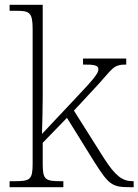

<svg xmlns="http://www.w3.org/2000/svg" viewBox="-20 -780 577 800"><path d="M20 0H244V-25H236C169 -25 158 -30 158 -97V-185L259 -289L372 -107C434 -9 447 0 523 0H537V-25H533C490 -25 461 -47 415 -118L288 -319L390 -429C450 -495 452 -511 506 -511V-536H326V-511C370 -511 390 -509 390 -492C390 -477 379 -459 300 -376L155 -222C156 -267 158 -325 158 -374V-760H20V-735H46C102 -735 116 -730 116 -659V-98C116 -30 105 -25 38 -25H20Z"/></svg>

Font: Noto Serif Ethiopic ExtraLight
Style: Regular
Weight: 200
Designer: Monotype Design Team
Foundry: Monotype Imaging Inc.
Version: Version 2.102